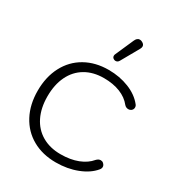

<svg xmlns="http://www.w3.org/2000/svg" viewBox="-228 -1139 1203 1296"><g transform="rotate(30 373.5 -491.0)"><path d="M55 -349Q55 -457 98 -539Q141 -621 219.5 -665.5Q298 -710 401 -710Q487 -710 559.5 -681Q632 -652 673 -600Q681 -591 681 -578Q681 -562 667 -552Q658 -546 647 -546Q628 -546 615 -561Q583 -602 528 -624Q473 -646 401 -646Q318 -646 257 -610Q196 -574 163.5 -507Q131 -440 131 -349Q131 -259 163.5 -192.5Q196 -126 257.5 -90Q319 -54 402 -54Q479 -54 536.5 -76.5Q594 -99 627 -139Q642 -155 659 -155Q671 -155 679 -148Q693 -136 693 -122Q693 -110 684 -99Q643 -49 567.5 -19.5Q492 10 402 10Q298 10 219.5 -34.5Q141 -79 98 -160.5Q55 -242 55 -349ZM382 -810Q382 -817 385 -823L447 -964Q459 -992 480 -992Q490 -992 499 -987Q519 -977 519 -960Q519 -951 513 -940L435 -802Q426 -785 409 -785Q403 -785 397 -788Q382 -795 382 -810Z"/></g></svg>

Font: Kodchasan
Style: Regular
Weight: 400
Version: Version 1.000; ttfautohint (v1.6)